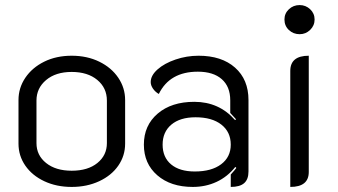

<svg xmlns="http://www.w3.org/2000/svg" viewBox="-20 -729 1335 758"><path d="M53 -162V-334Q53 -382 80 -422Q107 -462 154.5 -485.5Q202 -509 263 -509Q324 -509 372 -485.5Q420 -462 447 -422Q474 -382 474 -334V-162Q474 -114 447 -75Q420 -36 371.5 -13.5Q323 9 263 9Q203 9 155 -13.5Q107 -36 80 -75Q53 -114 53 -162ZM402 -164V-332Q402 -382 364 -413.5Q326 -445 263 -445Q200 -445 162 -413Q124 -381 124 -332V-164Q124 -116 162 -85.5Q200 -55 263 -55Q327 -55 364.5 -85.5Q402 -116 402 -164Z M548 -158Q548 -234 602.5 -280.5Q657 -327 747 -327Q845 -327 908 -255L912 -258Q896 -276 889 -283V-333Q889 -387 855.5 -416.5Q822 -446 761 -446Q650 -446 607 -358Q593 -366 584 -379Q575 -392 575 -405Q575 -431 602 -455Q629 -479 673 -494Q717 -509 764 -509Q855 -509 908 -462Q961 -415 961 -334V-52Q961 -21 944 -6Q927 9 891 9V-40Q910 -61 913 -66L909 -70Q878 -31 835 -11Q792 9 741 9Q654 9 601 -37Q548 -83 548 -158ZM891 -158Q891 -208 854 -237Q817 -266 752 -266Q691 -266 656.5 -237Q622 -208 622 -158Q622 -108 655.5 -80Q689 -52 749 -52Q815 -52 853 -80.5Q891 -109 891 -158Z M1103 -652Q1103 -676 1120.5 -692.5Q1138 -709 1163 -709Q1187 -709 1204.5 -692.5Q1222 -676 1222 -652Q1222 -628 1204.5 -611Q1187 -594 1163 -594Q1138 -594 1120.5 -610.5Q1103 -627 1103 -652ZM1126 -449Q1126 -509 1199 -509V-50Q1199 9 1126 9Z"/></svg>

Font: K2D Light
Style: Regular
Weight: 300
Designer: Katatrad Aksorn Co.,Ltd.
Foundry: Cadson Demak Co.,Ltd.
Version: Version 1.000; ttfautohint (v1.6)